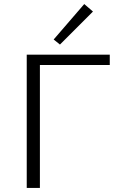

<svg xmlns="http://www.w3.org/2000/svg" viewBox="-20 -928 593 948"><path d="M276 -708 245 -733 396 -908 439 -871ZM522 -607H177V0H112V-658H522Z"/></svg>

Font: Ysabeau Infant Semilight
Style: Regular
Weight: 300
Designer: Christian Thalmann (Catharsis Fonts)
Version: Version 0.003